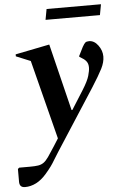

<svg xmlns="http://www.w3.org/2000/svg" viewBox="-84 -685 608 967"><g transform="rotate(-5 219.5 -202.0)"><path d="M3 240Q-25 240 -25 211V146L-18 140H35Q62 140 78 137.5Q94 135 106 126.5Q118 118 131 99.5Q144 81 165 48L189 10L87 -390L14 -420V-430L184 -464H187L270 -126H274L334 -221Q361 -264 368.5 -290Q376 -316 376 -332Q376 -350 368 -361.5Q360 -373 346 -381L332 -390V-394L354 -438Q363 -454 369 -459Q375 -464 388 -464Q414 -464 433.5 -437.5Q453 -411 453 -381Q453 -352 436.5 -319.5Q420 -287 383 -229L184 79Q169 102 160 117.5Q151 133 140.5 147.5Q130 162 112 183Q87 212 59.5 226Q32 240 3 240ZM179 -590 189 -644H464L454 -590Z"/></g></svg>

Font: Spectral SemiBold
Style: Italic
Weight: 600
Italic angle: -10°
Designer: Jean-Baptiste Levee
Foundry: Production Type
Version: Version 2.001